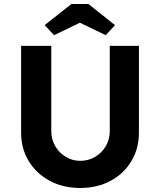

<svg xmlns="http://www.w3.org/2000/svg" viewBox="-20 -929 796 955"><path d="M379 6Q294 6 227.5 -29.5Q161 -65 123 -127.5Q85 -190 85 -269V-701H235V-278Q235 -236 254.5 -202.5Q274 -169 307 -149Q340 -129 379 -129Q420 -129 453.5 -149Q487 -169 506.5 -202.5Q526 -236 526 -278V-701H671V-269Q671 -190 633.5 -127.5Q596 -65 530 -29.5Q464 6 379 6ZM249 -754 202 -804 335 -909H420L552 -804L506 -754L363 -823H392Z"/></svg>

Font: Readex Pro SemiBold
Style: Regular
Weight: 600
Designer: Bonnie Shaver-Troup, Thomas Jockin
Foundry: Lexend
Version: Version 1.204